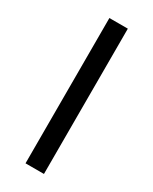

<svg xmlns="http://www.w3.org/2000/svg" viewBox="-161 -638 544 681"><g transform="rotate(30 111.0 -297.5)"><path d="M73.2 0V-595H148.7V0Z"/></g></svg>

Font: Encode Sans SC Condensed Thin
Style: Regular
Weight: 100
Width: 3
Designer: Multiple Designers
Foundry: Impallari Type
Version: Version 3.002